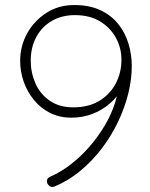

<svg xmlns="http://www.w3.org/2000/svg" viewBox="-20 -730 595 762"><path d="M275 -710Q335 -710 378.5 -689.5Q422 -669 449.5 -634.5Q477 -600 490 -556.5Q503 -513 503 -468Q503 -415 489 -358.5Q475 -302 448.5 -246.5Q422 -191 384.5 -141.5Q347 -92 299.5 -52.5Q252 -13 197 10Q191 12 188 12Q179 12 172.5 4.5Q166 -3 166 -11Q166 -17 169.5 -21.5Q173 -26 180 -29Q241 -56 297 -108.5Q353 -161 394 -229Q435 -297 448 -368L468 -386Q449 -348 417.5 -320.5Q386 -293 347 -278Q308 -263 264 -263Q216 -263 178.5 -282Q141 -301 114.5 -333.5Q88 -366 74 -406Q60 -446 60 -489Q60 -547 87.5 -597Q115 -647 163.5 -678.5Q212 -710 275 -710ZM277 -670Q226 -670 186.5 -647.5Q147 -625 124.5 -584Q102 -543 102 -489Q102 -442 120.5 -399.5Q139 -357 177 -330.5Q215 -304 271 -304Q332 -304 374.5 -330Q417 -356 439.5 -399Q462 -442 462 -493Q462 -539 440.5 -579Q419 -619 378 -644.5Q337 -670 277 -670Z"/></svg>

Font: Quicksand Variable Light
Style: Regular
Weight: 300
Designer: Andrew Paglinawan
Foundry: Andrew Paglinawan
Version: Version 3.004